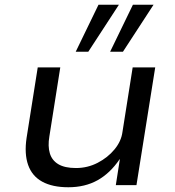

<svg xmlns="http://www.w3.org/2000/svg" viewBox="-20 -780 737 809"><path d="M268 9Q201 9 158 -14.5Q115 -38 98.5 -85Q82 -132 92 -199L139 -496H234L188 -205Q181 -164 190 -134Q199 -104 226 -88Q253 -72 300 -72Q349 -72 391.5 -94Q434 -116 462.5 -150.5Q491 -185 496 -224L539 -496H634L555 0H468L485 -109H484Q444 -50 391 -20.5Q338 9 268 9ZM444 -562 540 -760H627L498 -562ZM299 -562 395 -760H481L352 -562Z"/></svg>

Font: Nunito Sans 7pt SemiExpanded
Style: Italic
Weight: 400
Width: 6
Italic angle: -9°
Designer: Vernon Adams
Foundry: Vernon Adams
Version: Version 3.101;gftools[0.9.27]